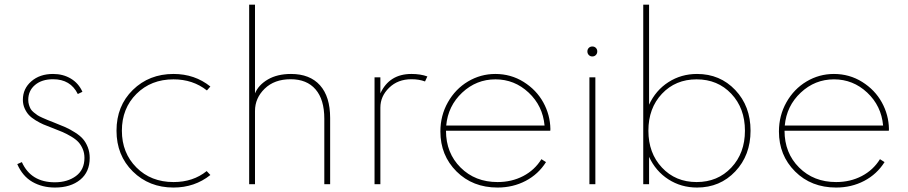

<svg xmlns="http://www.w3.org/2000/svg" viewBox="-20 -802 3954 836"><path d="M55.2 -87.4 75.2 -96.2Q114.7 -8.3 218.8 -8.3Q273.9 -8.3 310.8 -35.6Q347.7 -63 347.7 -114.7Q347.7 -135.7 340.3 -153.1Q333 -170.4 321.8 -182.9Q310.5 -195.3 290.5 -207.3Q270.5 -219.2 252.4 -227.1Q234.4 -234.9 206.1 -245.6Q183.6 -253.9 168.9 -260.3Q154.3 -266.6 135.7 -277.8Q117.2 -289.1 106.2 -300.8Q95.2 -312.5 87.4 -329.8Q79.6 -347.2 79.6 -367.7Q79.6 -416 116.5 -448Q153.3 -480 210.9 -480Q254.9 -480 288.6 -459.7Q322.3 -439.5 338.9 -402.3L318.8 -392.6Q287.1 -457 210.9 -457Q162.1 -457 132.6 -432.1Q103 -407.2 103 -367.2Q103 -355.5 106.2 -345.2Q109.4 -335 113.5 -327.6Q117.7 -320.3 127.2 -312.5Q136.7 -304.7 143.3 -300.3Q149.9 -295.9 164.6 -289.3Q179.2 -282.7 187.3 -279.5Q195.3 -276.4 213.9 -269Q244.1 -257.3 264.4 -248.3Q284.7 -239.3 306.6 -225.3Q328.6 -211.4 341.3 -196.8Q354 -182.1 362.3 -160.9Q370.6 -139.6 370.6 -114.3Q370.6 -53.2 329.1 -19.3Q287.6 14.6 219.2 14.6Q164.1 14.6 121.1 -10Q78.1 -34.7 55.2 -87.4Z M735.4 14.6Q629.4 14.6 558.3 -55.4Q487.3 -125.5 487.3 -232.9Q487.3 -340.8 558.3 -410.4Q629.4 -480 735.4 -480Q828.1 -480 896 -425.3L880.9 -408.2Q819.8 -456.5 735.4 -456.5Q637.7 -456.5 574.2 -393.3Q510.7 -330.1 510.7 -232.9Q510.7 -136.2 574 -72.8Q637.2 -9.3 735.8 -9.3Q820.8 -9.3 879.9 -57.1L896 -40Q827.6 14.6 735.4 14.6Z M1064.9 -781.7H1090.3V-395.5Q1105.5 -432.1 1146.5 -456.1Q1187.5 -480 1247.1 -480Q1329.1 -480 1373.3 -430.7Q1417.5 -381.3 1417.5 -288.1V0H1392.1V-285.2Q1392.1 -368.7 1354 -412.8Q1315.9 -457 1245.6 -457Q1174.8 -457 1132.6 -416Q1090.3 -375 1090.3 -318.8V0H1064.9Z M1610.8 0V-465.3H1636.2V-395.5Q1675.3 -480 1771.5 -480Q1811 -480 1840.8 -469.2L1830.6 -447.3Q1805.2 -457 1771.5 -457Q1712.4 -457 1674.3 -419.9Q1636.2 -382.8 1636.2 -333.5V0Z M1897.5 -229.5Q1897.5 -298.8 1930.2 -356.7Q1962.9 -414.6 2017.8 -447.3Q2072.8 -480 2136.7 -480Q2204.6 -480 2260 -445.3Q2315.4 -410.6 2345.5 -356.2Q2375.5 -301.8 2376.5 -240.2Q2376.5 -236.3 2376 -232.9H1921.9Q1921.9 -135.7 1985.4 -72.5Q2048.8 -9.3 2146.5 -9.3Q2208 -9.3 2258.1 -35.4Q2308.1 -61.5 2337.4 -108.9L2357.4 -96.2Q2324.2 -43.5 2268.8 -14.4Q2213.4 14.6 2146.5 14.6Q2038.1 14.6 1967.8 -55.4Q1897.5 -125.5 1897.5 -229.5ZM1922.9 -255.4H2351.1Q2343.3 -341.3 2281.7 -398.9Q2220.2 -456.5 2137.2 -456.5Q2054.2 -456.5 1992.4 -398.7Q1930.7 -340.8 1922.9 -255.4Z M2572.3 0H2546.4V-465.3H2572.3ZM2543.7 -562.5Q2537.6 -568.8 2537.6 -578.1Q2537.6 -587.4 2543.7 -593.5Q2549.8 -599.6 2559.1 -599.6Q2568.4 -599.6 2574.5 -593.5Q2580.6 -587.4 2580.6 -578.1Q2580.6 -568.8 2574.5 -562.5Q2568.4 -556.2 2559.1 -556.2Q2549.8 -556.2 2543.7 -562.5Z M2780.8 -781.7H2806.2V-346.2Q2835 -408.7 2890.4 -444.3Q2945.8 -480 3015.1 -480Q3115.2 -480 3181.6 -409.9Q3248 -339.8 3248 -232.9Q3248 -126 3181.6 -55.7Q3115.2 14.6 3015.1 14.6Q2945.8 14.6 2890.4 -21Q2835 -56.6 2806.2 -119.1V0H2780.8ZM2803.2 -232.9Q2803.2 -135.3 2862.3 -72.3Q2921.4 -9.3 3013.2 -9.3Q3105 -9.3 3164.3 -72.3Q3223.6 -135.3 3223.6 -232.9Q3223.6 -330.6 3164.3 -393.6Q3105 -456.5 3013.2 -456.5Q2921.4 -456.5 2862.3 -393.8Q2803.2 -331.1 2803.2 -232.9Z M3371.6 -229.5Q3371.6 -298.8 3404.3 -356.7Q3437 -414.6 3491.9 -447.3Q3546.9 -480 3610.8 -480Q3678.7 -480 3734.1 -445.3Q3789.6 -410.6 3819.6 -356.2Q3849.6 -301.8 3850.6 -240.2Q3850.6 -236.3 3850.1 -232.9H3396Q3396 -135.7 3459.5 -72.5Q3522.9 -9.3 3620.6 -9.3Q3682.1 -9.3 3732.2 -35.4Q3782.2 -61.5 3811.5 -108.9L3831.5 -96.2Q3798.3 -43.5 3742.9 -14.4Q3687.5 14.6 3620.6 14.6Q3512.2 14.6 3441.9 -55.4Q3371.6 -125.5 3371.6 -229.5ZM3397 -255.4H3825.2Q3817.4 -341.3 3755.9 -398.9Q3694.3 -456.5 3611.3 -456.5Q3528.3 -456.5 3466.6 -398.7Q3404.8 -340.8 3397 -255.4Z"/></svg>

Font: Spartan MB Thin
Style: Regular
Weight: 100
Designer: Matt Bailey, Mirko Velimirovic
Foundry: Matt Bailey
Version: Version 1.005